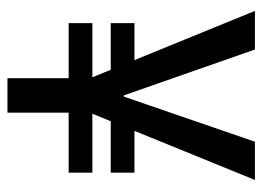

<svg xmlns="http://www.w3.org/2000/svg" viewBox="-112 -580 687 502"><g transform="rotate(90 231.0 -329.5)"><path d="M41 -166V-228H432V-166ZM41 -276V-338H200V-276ZM283 -276V-338H432V-276ZM185 -6V-222L9 -653H110L230 -310H233L351 -653H451L275 -221V-6Z"/></g></svg>

Font: Bricolage Grotesque 72pt SemiCondensed
Style: Regular
Weight: 400
Width: 4
Designer: Mathieu Triay
Foundry: Atelier Triay
Version: Version 1.001;gftools[0.9.33.dev8+g029e19f]